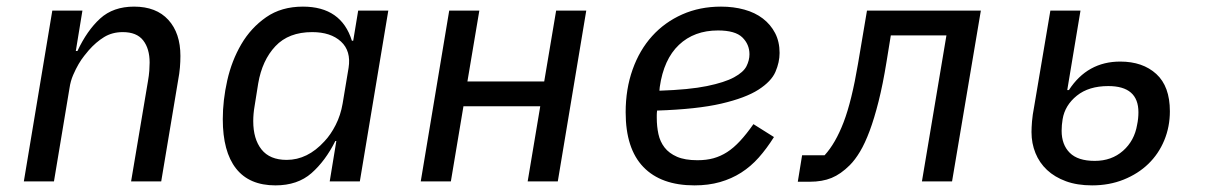

<svg xmlns="http://www.w3.org/2000/svg" viewBox="-20 -548 3640 580"><path d="M52 0 138 -516H229L209 -394H214Q243 -456 282.5 -492Q322 -528 385 -528Q452 -528 488.5 -488Q525 -448 525 -379Q525 -362 523.5 -344Q522 -326 518 -305L467 0H376L427 -303Q430 -320 431 -334Q432 -348 432 -359Q432 -401 412.5 -426Q393 -451 351 -451Q319 -451 294.5 -436Q270 -421 248 -396Q243 -390 234.5 -379.5Q226 -369 217.5 -354.5Q209 -340 201 -321.5Q193 -303 190 -282L143 0Z M976 0 996 -122H993Q963 -62 921 -25Q879 12 812 12Q733 12 693 -39Q653 -90 653 -188Q653 -245 666.5 -305Q680 -365 709 -414.5Q738 -464 784 -496Q830 -528 895 -528Q1011 -528 1043 -425H1047L1062 -516H1153L1067 0ZM846 -65Q909 -65 960 -121Q979 -141 994 -170.5Q1009 -200 1015 -235L1033 -343Q1041 -394 1010 -422.5Q979 -451 923 -451Q852 -451 812 -408.5Q772 -366 760 -296L749 -227Q745 -204 745 -182Q745 -128 770 -96.5Q795 -65 846 -65Z M1337 -516H1428L1392 -302H1624L1660 -516H1751L1665 0H1574L1612 -227H1380L1342 0H1251Z M2078 12Q1977 12 1923.5 -43.5Q1870 -99 1870 -209Q1870 -279 1891 -338Q1912 -397 1950 -439Q1988 -481 2041 -504.5Q2094 -528 2158 -528Q2196 -528 2228.5 -519Q2261 -510 2284.5 -492Q2308 -474 2321.5 -448Q2335 -422 2335 -388Q2335 -360 2322.5 -331Q2310 -302 2271 -277Q2232 -252 2159 -235Q2086 -218 1965 -214Q1964 -207 1964 -200.5Q1964 -194 1964 -192Q1964 -166 1969 -143Q1974 -120 1987.5 -102.5Q2001 -85 2025 -74.5Q2049 -64 2087 -64Q2114 -64 2135.5 -70Q2157 -76 2176.5 -88.5Q2196 -101 2215.5 -122Q2235 -143 2256 -173L2318 -134Q2296 -99 2272 -72Q2248 -45 2219 -26.5Q2190 -8 2155 2Q2120 12 2078 12ZM2149 -456Q2077 -456 2031 -412.5Q1985 -369 1973 -285L1972 -274Q2062 -277 2115.5 -288Q2169 -299 2197.5 -314.5Q2226 -330 2235 -348Q2244 -366 2244 -384Q2244 -414 2222.5 -435Q2201 -456 2149 -456Z M2403 -79H2471Q2504 -115 2528.5 -179Q2553 -243 2572 -356L2599 -516H2943L2856 0H2765L2839 -441H2671L2658 -361Q2647 -293 2634 -241.5Q2621 -190 2607 -152.5Q2593 -115 2578 -90Q2563 -65 2547 -49Q2520 -22 2492 -10.5Q2464 1 2426 1H2390Z M3279 12Q3234 12 3200 -0.5Q3166 -13 3143 -34.5Q3120 -56 3108 -85.5Q3096 -115 3096 -149Q3096 -162 3097.5 -181Q3099 -200 3104 -226L3153 -516H3244L3204 -276H3209Q3265 -362 3364 -362Q3432 -362 3473 -324.5Q3514 -287 3514 -212Q3514 -165 3497 -124Q3480 -83 3449 -53Q3418 -23 3374.5 -5.5Q3331 12 3279 12ZM3287 -62Q3338 -62 3372.5 -92.5Q3407 -123 3415 -171Q3417 -180 3418 -190Q3419 -200 3419 -209Q3419 -288 3328 -288Q3269 -288 3233 -259Q3197 -230 3190 -188Q3187 -170 3187 -153Q3187 -111 3211.5 -86.5Q3236 -62 3287 -62Z"/></svg>

Font: IBM Plex Mono Text
Style: Italic
Weight: 450
Italic angle: -9°
Monospace: yes
Designer: Mike Abbink, Paul van der Laan, Pieter van Rosmalen
Foundry: Bold Monday
Version: Version 2.1